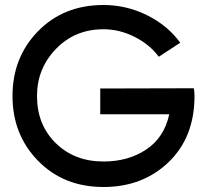

<svg xmlns="http://www.w3.org/2000/svg" viewBox="-20 -735 828 768"><path d="M657 -278H381V-381L755 -382Q758 -370 758 -351Q758 -186 654.5 -86.5Q551 13 394 13Q235 13 132.5 -91.5Q30 -196 30 -351Q30 -506 132.5 -610.5Q235 -715 394 -715Q486 -715 568.5 -674Q651 -633 701 -564L615 -508Q579 -557 518.5 -587.5Q458 -618 394 -618Q280 -618 204 -539.5Q128 -461 128 -351Q128 -236 203 -162.5Q278 -89 394 -89Q493 -89 565 -137Q637 -185 657 -278Z"/></svg>

Font: Edgecutting Lite Medium
Style: Medium
Weight: 500
Designer: RandomMaerks (Nguyen Gia Bao)
Version: Version 1.0